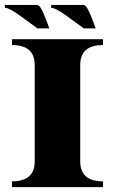

<svg xmlns="http://www.w3.org/2000/svg" viewBox="-20 -771 474 791"><path d="M29.3 -609.4H404.3V-585.4Q310.5 -585.4 310.5 -503.4V-106Q310.5 -23.9 404.3 -23.9V0H29.3V-23.9Q123 -23.9 123 -106V-503.4Q123 -585.4 29.3 -585.4ZM183.3 -654.1H134L64.2 -705.1Q18.3 -738.5 0 -739V-750.7H132.8Q138.7 -750.7 145.8 -741.5Q156.7 -727.3 183.3 -654.1ZM374.3 -654.1H325L255.1 -705.1Q209.2 -738.5 190.9 -739V-750.7H323.7Q329.6 -750.7 336.7 -741.5Q347.7 -727.3 374.3 -654.1Z"/></svg>

Font: itsadzoke
Style: Regular
Weight: 700
Width: 7
Version: Version 0.45